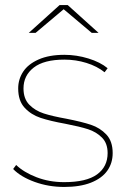

<svg xmlns="http://www.w3.org/2000/svg" viewBox="-20 -737 503 760"><path d="M32 -68 44 -84Q74 -55 124.5 -35.5Q175 -16 234 -16Q322 -16 364 -46.5Q406 -77 406 -131Q406 -170 383.5 -192.5Q361 -215 328.5 -225.5Q296 -236 239 -247Q178 -258 140.5 -270.5Q103 -283 77.5 -310.5Q52 -338 52 -387Q52 -423 71.5 -453Q91 -483 132.5 -501.5Q174 -520 235 -520Q283 -520 330 -505.5Q377 -491 406 -467L394 -451Q364 -475 322 -488Q280 -501 235 -501Q154 -501 113.5 -469.5Q73 -438 73 -387Q73 -346 96 -322.5Q119 -299 153 -288Q187 -277 243 -267Q304 -255 340 -243Q376 -231 401 -204.5Q426 -178 426 -131Q426 -91 404.5 -61Q383 -31 340 -14Q297 3 234 3Q172 3 117 -17Q62 -37 32 -68ZM216 -717H248L370 -607H343L229 -703H235L121 -607H94Z"/></svg>

Font: iiserrat Thin
Style: Regular
Weight: 100
Designer: Akira Ohta
Foundry: Akira Ohta
Version: Version 1.200;Glyphs 3.3.1 (3343)